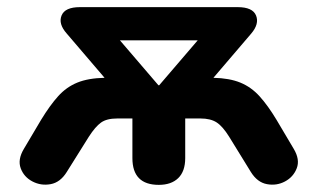

<svg xmlns="http://www.w3.org/2000/svg" viewBox="-20 -510 889 538"><path d="M425 8Q351 8 351 -67V-178H308Q279 -178 263 -166.5Q247 -155 229 -127L167 -28Q149 1 122 6Q95 11 71 -1.5Q47 -14 38 -38.5Q29 -63 47 -93L95 -174Q120 -215 143 -240.5Q166 -266 196.5 -278.5Q227 -291 273 -292L167 -416Q143 -443 152.5 -466.5Q162 -490 204 -490H646Q688 -490 697.5 -466.5Q707 -443 684 -416L578 -292Q623 -291 653.5 -278.5Q684 -266 707.5 -240Q731 -214 755 -174L803 -93Q821 -63 811.5 -38.5Q802 -14 778.5 -1.5Q755 11 728 6Q701 1 683 -28L622 -127Q604 -156 587 -167Q570 -178 542 -178H499V-67Q499 -30 479.5 -11Q460 8 425 8ZM424 -271H426L534 -397H316Z"/></svg>

Font: Chiron GoRound TC
Style: Bold
Weight: 700
Designer: Ryoko NISHIZUKA 西塚涼子 (kana, bopomofo & ideographs); Paul D. Hunt (Latin, Greek & Cyrillic); Sandoll Communications 산돌커뮤니
Foundry: Adobe
Version: Version 1.000;hotconv 1.1.1;makeotfexe 2.6.0